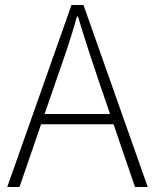

<svg xmlns="http://www.w3.org/2000/svg" viewBox="-20 -748 621 768"><path d="M9 0 266 -728H314L571 0H520L373 -430Q351 -495 331.5 -555Q312 -615 292 -682H288Q269 -615 249 -555Q229 -495 206 -430L58 0ZM125 -251V-292H452V-251Z"/></svg>

Font: Noto Sans HK Thin ExtraLight
Style: Regular
Weight: 250
Version: Version 2.004-H2;hotconv 1.0.118;makeotfexe 2.5.65603